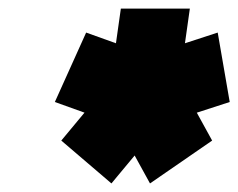

<svg xmlns="http://www.w3.org/2000/svg" viewBox="-20 -736 556 448"><path d="M108 -498 278 -437 351 -599 181 -660ZM240 -308 373 -468 256 -568 123 -408ZM475 -408 387 -568 242 -468 330 -308ZM488 -660 301 -599 328 -437 516 -498ZM262 -716 234 -518H395L423 -716Z"/></svg>

Font: Unageo
Style: Black-Italic
Weight: 900
Designer: Richard Sepsi
Foundry: Richard Sepsi
Version: Version 2.000